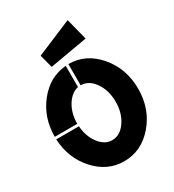

<svg xmlns="http://www.w3.org/2000/svg" viewBox="-174 -808 822 909"><g transform="rotate(-30 237.0 -353.5)"><path d="M143 -628 338 -710 368 -592 162 -556ZM222 -527V-411Q184 -403 158 -361Q132 -319 132 -262H9Q9 -367 70.5 -443.5Q132 -520 222 -527ZM237 -412V-528Q332 -528 398.5 -450Q465 -372 465 -262Q465 -152 398.5 -74.5Q332 3 237 3Q146 3 80 -70Q14 -143 9 -248H133Q137 -191 167 -151.5Q197 -112 237 -112Q281 -112 311.5 -156Q342 -200 342 -262Q342 -324 311.5 -368Q281 -412 237 -412Z"/></g></svg>

Font: BroshK
Style: Medium
Weight: 500
Designer: gluk
Foundry: gluk
Version: Version 0.60